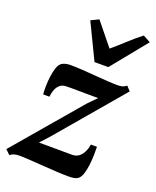

<svg xmlns="http://www.w3.org/2000/svg" viewBox="-168 -928 838 1031"><g transform="rotate(20 251.0 -413.0)"><path d="M356.5 -439Q343 -439 323.8 -439Q304.5 -439 282.8 -439.2Q261 -439.5 240 -439.8Q219 -440 201.2 -440Q183.5 -440 172.5 -439.5Q151.5 -439 138 -427.2Q124.5 -415.5 117.2 -396.8Q110 -378 108 -356.5H72.5Q70.5 -373 70.8 -400.8Q71 -428.5 74.8 -458.2Q78.5 -488 86.8 -511.8Q95 -535.5 109.5 -544Q115 -547.5 126.8 -551.2Q138.5 -555 156.5 -555Q184 -555 221.2 -552.8Q258.5 -550.5 298 -547.2Q337.5 -544 372.5 -541.8Q407.5 -539.5 430 -539.5Q446.5 -539.5 458.5 -543Q470.5 -546.5 480.5 -555.5L503.5 -530.5L186 -157L139.5 -106Q159 -106 183.5 -105.8Q208 -105.5 234 -105.5Q260 -105.5 285 -105.2Q310 -105 330.5 -105Q361.5 -105.5 380.8 -130Q400 -154.5 405 -191H440Q440.5 -171.5 440 -143.5Q439.5 -115.5 436 -86.5Q432.5 -57.5 425 -34.2Q417.5 -11 404.5 -1Q398 4.5 384.8 7.8Q371.5 11 351 11Q323 11 283 8.8Q243 6.5 200.5 3.5Q158 0.5 121.2 -1.8Q84.5 -4 62.5 -4Q49.5 -4 36 -0.2Q22.5 3.5 13 12L-13 -13L309.5 -391ZM272 -614 174 -817 218.5 -838.5Q244 -808 270 -775Q296 -742 323 -709.5Q361 -741.5 396.5 -774.5Q432 -807.5 472 -838.5L514.5 -815.5L351 -614Z"/></g></svg>

Font: Merriweather 48pt
Style: Bold Italic
Weight: 700
Italic angle: -7.8°
Version: Version 2.101